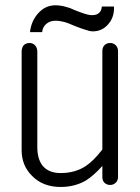

<svg xmlns="http://www.w3.org/2000/svg" viewBox="-20 -705 540 741"><path d="M435.5 -21.5V-507.8Q435.5 -522.5 425.8 -531.2Q417 -539.1 405.3 -539.1Q392.6 -539.1 383.8 -531.2Q375 -522.5 375 -507.8V-127.9Q340.8 -84 311.5 -64.5Q270.5 -37.1 213.9 -37.1Q167 -37.1 143.6 -66.4Q124 -92.8 124 -136.7V-505.9Q124 -521.5 114.3 -531.2Q105.5 -539.1 93.8 -539.1Q81.1 -539.1 72.3 -531.2Q63.5 -521.5 63.5 -505.9V-125Q63.5 -66.4 103.5 -26.4Q145.5 16.6 213.9 16.6Q267.6 16.6 310.5 -7.8Q340.8 -26.4 375 -64.5V-21.5Q375 -7.8 383.8 1Q392.6 8.8 405.3 8.8Q417 8.8 425.8 1Q435.5 -7.8 435.5 -21.5ZM374 -679.7H373Q372.1 -665 364.3 -657.2Q355.5 -646.5 335 -646.5Q322.3 -646.5 302.7 -653.3Q290 -657.2 265.6 -667L263.7 -668Q250 -674.8 237.3 -677.7Q214.8 -684.6 194.3 -684.6Q154.3 -684.6 127 -653.3Q100.6 -624 95.7 -581.1H142.6Q144.5 -600.6 158.2 -612.3Q171.9 -625 194.3 -625Q210 -625 228.5 -620.1Q240.2 -617.2 264.6 -606.4L274.4 -602.5Q296.9 -593.8 307.6 -590.8Q326.2 -584 337.9 -584Q374 -584 397.5 -611.3Q421.9 -638.7 419.9 -679.7Z"/></svg>

Font: GulimChe
Style: Regular
Weight: 400
Monospace: yes
Version: Version 2.21